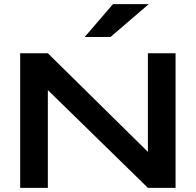

<svg xmlns="http://www.w3.org/2000/svg" viewBox="-20 -903 941 923"><path d="M77 0V-647H210L691 -173V-647H824V0H691L210 -470V0ZM387 -725 523 -883H695L511 -725Z"/></svg>

Font: Syne Modified
Style: Bold
Weight: 700
Designer: Lucas Descroix
Foundry: Bonjour Monde
Version: Version 2.200